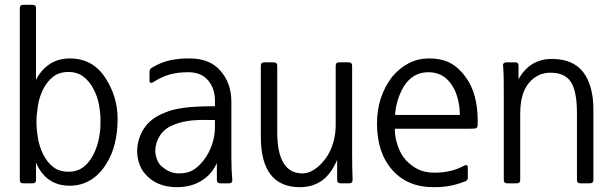

<svg xmlns="http://www.w3.org/2000/svg" viewBox="-20 -716 2540 795"><path d="M62 -683Q62 -696 76 -696H115Q129 -696 129 -683V-385Q148 -424 183.5 -449Q219 -474 269 -474Q363 -474 415 -395.5Q467 -317 467 -223Q467 -170 455.5 -122Q444 -74 417 -32.5Q390 9 352.5 31Q315 53 269 53Q170 53 129 -43V30Q129 43 115 43H76Q62 43 62 30ZM396 -212Q397 -241 390.5 -278.5Q384 -316 367 -348Q350 -380 325 -399Q300 -418 263 -418Q226 -418 201 -399Q176 -380 159.5 -348Q143 -316 137 -278.5Q131 -241 131 -212Q131 -181 137 -144.5Q143 -108 159.5 -75.5Q176 -43 201 -24Q226 -5 263 -5Q300 -5 325 -24Q350 -43 366.5 -75.5Q383 -108 390 -144.5Q397 -181 396 -212Z M870 -219H851Q795 -221 757 -215Q719 -209 692 -196Q659 -182 641 -152.5Q623 -123 623 -92Q623 -74 631 -53.5Q639 -33 656 -22Q685 2 721 2Q756 2 779 -11.5Q802 -25 824 -53.5Q846 -82 858 -118Q870 -154 870 -188ZM613 -375Q608 -372 603.5 -373.5Q599 -375 599 -380V-419Q599 -432 613 -438Q647 -458 682.5 -466Q718 -474 759 -474Q846 -476 892 -424Q938 -372 938 -295V-62Q938 -34 939 -12Q940 10 942 30Q942 43 928 43H892Q878 43 878 30V-41Q857 6 814 32.5Q771 59 713 59Q627 59 580 3Q564 -15 556 -40Q548 -65 548 -89Q548 -141 576.5 -184.5Q605 -228 664 -250Q721 -276 857 -276H870V-299Q870 -350 841.5 -383.5Q813 -417 759 -417Q716 -417 682.5 -407.5Q649 -398 613 -375Z M1440 29Q1440 43 1426 43H1390Q1376 43 1376 29V-54Q1350 6 1312 32.5Q1274 59 1222 59Q1060 59 1060 -150V-444Q1060 -458 1074 -458H1114Q1128 -458 1128 -444V-168Q1128 2 1233 2Q1257 2 1282 -14.5Q1307 -31 1328 -59.5Q1349 -88 1360 -126Q1371 -164 1370 -206V-444Q1370 -458 1384 -458H1424Q1438 -458 1438 -444V-82Q1438 -49 1438.5 -23Q1439 3 1440 29Z M1884 -240Q1884 -271 1876.5 -303Q1869 -335 1854 -359Q1819 -417 1754 -417Q1689 -417 1652 -358Q1635 -329 1626 -298Q1617 -267 1616 -240ZM1615 -183Q1614 -151 1626.5 -113.5Q1639 -76 1661 -52.5Q1683 -29 1711 -15Q1739 -1 1779 -1Q1814 -1 1844 -8Q1874 -15 1904 -31Q1916 -36 1917 -24V22Q1917 30 1906 35Q1875 47 1845.5 53Q1816 59 1774 59Q1667 59 1604 -12.5Q1541 -84 1541 -205Q1541 -315 1603 -397Q1668 -474 1755 -474Q1809 -474 1844.5 -455Q1880 -436 1908 -397Q1958 -330 1958 -215Q1958 -203 1957.5 -196.5Q1957 -190 1954 -187Q1951 -184 1943.5 -183.5Q1936 -183 1922 -183Z M2437 29Q2437 43 2423 43H2383Q2369 43 2369 29V-246Q2369 -338 2344 -376.5Q2319 -415 2259 -415Q2206 -415 2170 -372.5Q2134 -330 2134 -244V29Q2134 43 2120 43H2080Q2066 43 2066 29V-331Q2066 -374 2065.5 -398Q2065 -422 2063 -444Q2062 -451 2066.5 -454.5Q2071 -458 2077 -458H2113Q2127 -458 2127 -444V-388Q2151 -431 2185.5 -451.5Q2220 -472 2265 -472Q2353 -472 2395 -417Q2437 -362 2437 -262Z"/></svg>

Font: NanumGothicCoding
Style: Regular
Weight: 400
Monospace: yes
Designer: Kwon Bruce; Nicolas Noh; Sung-woo Choi; Go-un Cha; Soo-hyun Park;
Foundry: NHN Corporation
Version: Version 2.000;PS 1;hotconv 1.0.49;makeotf.lib2.0.14853